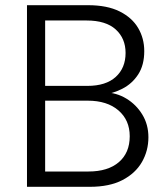

<svg xmlns="http://www.w3.org/2000/svg" viewBox="-20 -720 643 740"><path d="M84 0V-700H319Q393 -700 441 -676Q489 -652 512.5 -612Q536 -572 536 -523Q536 -469 512.5 -433Q489 -397 451.5 -378Q414 -359 373 -354L384 -364Q429 -363 467 -340Q505 -317 528.5 -278.5Q552 -240 552 -191Q552 -139 527 -95.5Q502 -52 452 -26Q402 0 326 0ZM154 -59H321Q396 -59 438 -95Q480 -131 480 -195Q480 -257 436.5 -294.5Q393 -332 318 -332H154ZM154 -389H317Q388 -389 426 -423.5Q464 -458 464 -516Q464 -572 426 -606.5Q388 -641 314 -641H154Z"/></svg>

Font: DM Sans 9pt Light
Style: Regular
Weight: 300
Version: Version 4.004;gftools[0.9.30]